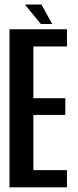

<svg xmlns="http://www.w3.org/2000/svg" viewBox="-20 -800 331 820"><path d="M20.5 0V-675H266V-601.5H122.5V-380.5H259V-309H122.5V-73.5H266V0ZM154.5 -697.5 86.5 -780.5H157L203 -697.5Z"/></svg>

Font: Anybody Condensed Medium
Style: Regular
Weight: 500
Width: 3
Designer: Tyler Finck
Foundry: Etcetera Type Company
Version: Version 1.010; ttfautohint (v1.8.3) -l 8 -r 50 -G 200 -x 14 